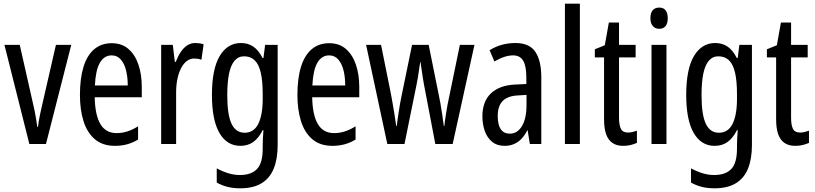

<svg xmlns="http://www.w3.org/2000/svg" viewBox="-20 -780 4416 1040"><path d="M139 0 4 -537H87L159 -218Q164 -198 168 -177.5Q172 -157 175.5 -136Q179 -115 182 -93H186Q187 -105 189.5 -120.5Q192 -136 196 -155.5Q200 -175 205 -197L283 -537H366L229 0Z M585 -546Q640 -546 676 -514.5Q712 -483 730 -429.5Q748 -376 748 -309V-253H493Q495 -156 524 -107.5Q553 -59 612 -59Q641 -59 669.5 -68Q698 -77 728 -96V-24Q700 -7 669 1.5Q638 10 603 10Q535 10 493 -26.5Q451 -63 432 -125Q413 -187 413 -265Q413 -356 432.5 -418.5Q452 -481 490.5 -513.5Q529 -546 585 -546ZM585 -480Q544 -480 521 -440Q498 -400 494 -317H672Q672 -361 663 -398Q654 -435 634.5 -457.5Q615 -480 585 -480Z M1037 -547Q1048 -547 1059.5 -545.5Q1071 -544 1083 -540L1071 -456Q1062 -460 1052 -461.5Q1042 -463 1031 -463Q1010 -463 992 -449.5Q974 -436 961 -411Q948 -386 941 -352.5Q934 -319 934 -280V0H853V-537H916L927 -445H932Q944 -476 959.5 -499Q975 -522 994.5 -534.5Q1014 -547 1037 -547Z M1285 -547Q1323 -547 1351.5 -528Q1380 -509 1402 -466H1407L1416 -537H1484V6Q1484 80 1463 132.5Q1442 185 1397 212.5Q1352 240 1281 240Q1244 240 1213.5 232.5Q1183 225 1154 209V132Q1188 150 1218.5 159Q1249 168 1279 168Q1341 168 1372 135.5Q1403 103 1403 25V9Q1403 -8 1404 -29.5Q1405 -51 1407 -75H1403Q1381 -32 1352 -11Q1323 10 1282 10Q1209 10 1168.5 -60Q1128 -130 1128 -266Q1128 -406 1170 -476.5Q1212 -547 1285 -547ZM1302 -475Q1271 -475 1250.5 -451Q1230 -427 1220.5 -380.5Q1211 -334 1211 -265Q1211 -159 1234 -110Q1257 -61 1305 -61Q1329 -61 1347.5 -72.5Q1366 -84 1378 -107Q1390 -130 1396.5 -164.5Q1403 -199 1403 -245V-270Q1403 -341 1392.5 -386.5Q1382 -432 1359.5 -453.5Q1337 -475 1302 -475Z M1763 -546Q1818 -546 1854 -514.5Q1890 -483 1908 -429.5Q1926 -376 1926 -309V-253H1671Q1673 -156 1702 -107.5Q1731 -59 1790 -59Q1819 -59 1847.5 -68Q1876 -77 1906 -96V-24Q1878 -7 1847 1.5Q1816 10 1781 10Q1713 10 1671 -26.5Q1629 -63 1610 -125Q1591 -187 1591 -265Q1591 -356 1610.5 -418.5Q1630 -481 1668.5 -513.5Q1707 -546 1763 -546ZM1763 -480Q1722 -480 1699 -440Q1676 -400 1672 -317H1850Q1850 -361 1841 -398Q1832 -435 1812.5 -457.5Q1793 -480 1763 -480Z M2276 -325Q2273 -344 2269.5 -364Q2266 -384 2263.5 -404.5Q2261 -425 2258 -443H2256Q2253 -424 2250 -403.5Q2247 -383 2244 -363Q2241 -343 2237 -325L2171 0H2078L1963 -537H2044L2098 -269Q2103 -242 2108 -213Q2113 -184 2117.5 -155.5Q2122 -127 2126 -98H2129Q2131 -116 2134 -135.5Q2137 -155 2140 -176Q2143 -197 2147 -219Q2151 -241 2156 -265L2212 -537H2302L2357 -264Q2361 -246 2365.5 -221Q2370 -196 2374.5 -165Q2379 -134 2384 -98H2387Q2388 -111 2390.5 -128.5Q2393 -146 2396.5 -167Q2400 -188 2404 -212L2471 -537H2550L2432 0H2338Z M2772 -547Q2848 -547 2880 -499Q2912 -451 2912 -362V0H2850L2838 -74H2836Q2822 -46 2804 -27.5Q2786 -9 2763.5 0.5Q2741 10 2713 10Q2672 10 2645 -12.5Q2618 -35 2605.5 -71.5Q2593 -108 2593 -150Q2593 -230 2639 -274Q2685 -318 2770 -322L2831 -325V-360Q2831 -422 2814 -451Q2797 -480 2759 -480Q2737 -480 2712 -472Q2687 -464 2658 -447L2632 -508Q2664 -528 2699 -537.5Q2734 -547 2772 -547ZM2784 -263Q2729 -260 2702.5 -232.5Q2676 -205 2676 -152Q2676 -103 2693 -79.5Q2710 -56 2741 -56Q2783 -56 2807.5 -97.5Q2832 -139 2832 -212V-266Z M3121 0H3040V-760H3121Z M3382 -62Q3394 -62 3406 -65Q3418 -68 3430 -72V-6Q3414 1 3396 5.5Q3378 10 3355 10Q3320 10 3297 -6Q3274 -22 3263 -53.5Q3252 -85 3252 -133V-469H3202V-513L3256 -535L3278 -658H3333V-537H3423V-469H3333V-143Q3333 -103 3343 -82.5Q3353 -62 3382 -62Z M3590 -537V0H3509V-537ZM3551 -739Q3574 -739 3585.5 -724Q3597 -709 3597 -681Q3597 -654 3585.5 -639Q3574 -624 3551 -624Q3529 -624 3516 -639Q3503 -654 3503 -681Q3503 -710 3515.5 -724.5Q3528 -739 3551 -739Z M3854 -547Q3892 -547 3920.5 -528Q3949 -509 3971 -466H3976L3985 -537H4053V6Q4053 80 4032 132.5Q4011 185 3966 212.5Q3921 240 3850 240Q3813 240 3782.5 232.5Q3752 225 3723 209V132Q3757 150 3787.5 159Q3818 168 3848 168Q3910 168 3941 135.5Q3972 103 3972 25V9Q3972 -8 3973 -29.5Q3974 -51 3976 -75H3972Q3950 -32 3921 -11Q3892 10 3851 10Q3778 10 3737.5 -60Q3697 -130 3697 -266Q3697 -406 3739 -476.5Q3781 -547 3854 -547ZM3871 -475Q3840 -475 3819.5 -451Q3799 -427 3789.5 -380.5Q3780 -334 3780 -265Q3780 -159 3803 -110Q3826 -61 3874 -61Q3898 -61 3916.5 -72.5Q3935 -84 3947 -107Q3959 -130 3965.5 -164.5Q3972 -199 3972 -245V-270Q3972 -341 3961.5 -386.5Q3951 -432 3928.5 -453.5Q3906 -475 3871 -475Z M4314 -62Q4326 -62 4338 -65Q4350 -68 4362 -72V-6Q4346 1 4328 5.5Q4310 10 4287 10Q4252 10 4229 -6Q4206 -22 4195 -53.5Q4184 -85 4184 -133V-469H4134V-513L4188 -535L4210 -658H4265V-537H4355V-469H4265V-143Q4265 -103 4275 -82.5Q4285 -62 4314 -62Z"/></svg>

Font: Noto Sans Devanagari ExtraCondensed
Style: Regular
Weight: 400
Width: 2
Designer: Jelle Bosma - Monotype Design Team
Foundry: Monotype Imaging Inc.
Version: Version 2.006